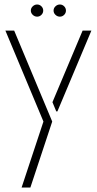

<svg xmlns="http://www.w3.org/2000/svg" viewBox="-20 -651 430 853"><path d="M246 -577Q235 -577 226.5 -585Q218 -593 218 -604Q218 -615 226.5 -623Q235 -631 246 -631Q257 -631 265 -623Q273 -615 273 -604Q273 -593 265 -585Q257 -577 246 -577ZM145 -577Q134 -577 125.5 -585Q117 -593 117 -604Q117 -615 125.5 -623Q134 -631 145 -631Q156 -631 164 -623Q172 -615 172 -604Q172 -593 164 -585Q156 -577 145 -577ZM76 182 173 -111 4 -515H43L212 -111L115 182ZM230 -156 213 -197 347 -515H386L235 -156Z"/></svg>

Font: Stick No Bills ExtraLight ExtraLight
Style: Regular
Weight: 250
Version: Version 2.000